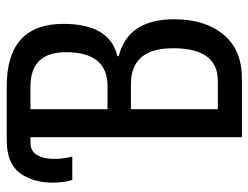

<svg xmlns="http://www.w3.org/2000/svg" viewBox="-106 -648 754 583"><g transform="rotate(-90 271.5 -357.0)"><path d="M146 0H325Q411 0 457.5 -56Q504 -112 504 -205Q504 -346 392 -374V-378Q490 -401 490 -542Q490 -714 301 -714H137Q66 -714 37 -674Q8 -634 8 -576Q8 -539 16 -515H87Q85 -522 82.5 -537Q80 -552 80 -571Q80 -601 91.5 -621.5Q103 -642 129 -642H146ZM231 -408V-642H300Q404 -642 404 -534Q404 -408 301 -408ZM231 -73V-337H307Q416 -337 416 -209Q416 -73 317 -73Z"/></g></svg>

Font: Noto Sans Display Condensed
Style: Regular
Weight: 400
Width: 3
Designer: Monotype Design Team
Foundry: Monotype Imaging Inc.
Version: Version 1.900